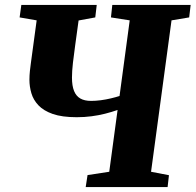

<svg xmlns="http://www.w3.org/2000/svg" viewBox="-20 -763 798 783"><path d="M329.5 0 337 -49 425.5 -62.5 459.5 -314.5Q435 -306 408.2 -299.2Q381.5 -292.5 353 -288.8Q324.5 -285 293 -285Q233 -285 195.2 -298.2Q157.5 -311.5 136.8 -333.5Q116 -355.5 108 -382.8Q100 -410 100 -437.5Q100 -455.5 102 -474Q104 -492.5 106 -506.5L129.5 -680L60 -692L67 -743H374.5L368.5 -692L300.5 -679.5L286.5 -577.5Q281.5 -542.5 277.5 -507.5Q273.5 -472.5 273.5 -446.5Q273.5 -413 282 -392Q290.5 -371 307.8 -361.2Q325 -351.5 351.5 -351.5Q369.5 -351.5 390.8 -354.2Q412 -357 432 -361.8Q452 -366.5 467.5 -371.5L509 -680L432.5 -692L438 -743H757.5L751.5 -692L679.5 -680L596 -62.5L669 -48.5L663.5 0Z"/></svg>

Font: Merriweather 28pt Black
Style: Italic
Weight: 900
Italic angle: -7.8°
Version: Version 2.101